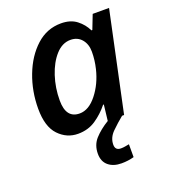

<svg xmlns="http://www.w3.org/2000/svg" viewBox="-141 -652 863 982"><g transform="rotate(-20 290.0 -161.5)"><path d="M195 10Q250 10 291.5 -18Q333 -46 365 -86H369L359 0H448L563 -541H474L444 -464H439Q422 -500 389 -525.5Q356 -551 304 -551Q227 -551 169 -498Q111 -445 78.5 -360Q46 -275 46 -180Q46 -82 90 -36Q134 10 195 10ZM238 -85Q164 -85 164 -182Q164 -251 184.5 -313.5Q205 -376 240.5 -415.5Q276 -455 321 -455Q359 -455 381.5 -428.5Q404 -402 404 -361Q404 -315 393 -270Q375 -195 331.5 -140Q288 -85 238 -85ZM352 228Q388 228 420 219V149Q409 151 398 153Q387 155 375 155Q344 155 344 124Q344 86 374.5 56Q405 26 437 0H359Q313 28 283.5 60.5Q254 93 254 141Q254 183 281 205.5Q308 228 352 228Z"/></g></svg>

Font: Noto Sans UI Medium
Style: Italic
Weight: 500
Italic angle: -12°
Designer: Monotype Design Team
Foundry: Monotype Imaging Inc.
Version: Version 1.901